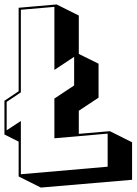

<svg xmlns="http://www.w3.org/2000/svg" viewBox="-20 -788 615 865"><path d="M64 7V-150L0 -182V-334L64 -377V-753L235 -768L335 -718V-545L424 -501V-348L335 -289V-185L475 -197L575 -147V22L164 57ZM225 -165V-344L314 -403V-532L225 -473V-757L74 -744V-372L10 -329V-201L74 -243V-3L465 -37V-186Z"/></svg>

Font: Rampart One
Style: Regular
Weight: 400
Designer: Fontworks Inc.
Foundry: Fontworks Inc.
Version: Version 1.100